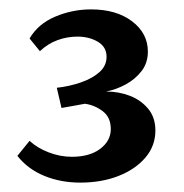

<svg xmlns="http://www.w3.org/2000/svg" viewBox="-20 -711 391 409"><path d="M151 -322Q109 -322 74 -336.5Q39 -351 17 -379L43 -411Q59 -396 83.5 -386.5Q108 -377 133 -377Q171 -377 193.5 -394Q216 -411 216 -436Q216 -461 199 -474Q182 -487 161 -490Q145 -487 133.5 -485Q122 -483 111 -481L101 -524Q128 -527 152.5 -535.5Q177 -544 192 -557.5Q207 -571 207 -590Q207 -611 188.5 -622Q170 -633 145 -633Q123 -633 102.5 -625.5Q82 -618 65 -602L43 -629Q61 -660 97.5 -675.5Q134 -691 174 -691Q228 -691 261.5 -665.5Q295 -640 295 -601Q295 -577 281.5 -559.5Q268 -542 247.5 -531Q227 -520 206 -516Q233 -516 256.5 -507Q280 -498 295.5 -479.5Q311 -461 311 -433Q311 -400 289.5 -375Q268 -350 232 -336Q196 -322 151 -322Z"/></svg>

Font: Rasa SemiBold
Style: Regular
Weight: 600
Designer: Anna Giedrys (Yrsa+Rasa design), David Brezina (Yrsa art-direction, Rasa art-direction, design)
Foundry: Rosetta Type Foundry
Version: Version 2.004